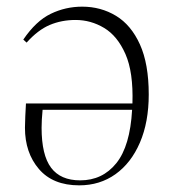

<svg xmlns="http://www.w3.org/2000/svg" viewBox="-20 -543 514 577"><path d="M218 14Q139 14 97 -35Q55 -84 55 -159Q55 -174 56 -193.5Q57 -213 58 -232H378Q381 -326 357 -380.5Q333 -435 293 -459Q253 -483 207 -483Q165 -483 129.5 -468Q94 -453 60 -415L50 -424Q88 -480 132.5 -501.5Q177 -523 227 -523Q283 -523 328.5 -495.5Q374 -468 400.5 -409.5Q427 -351 427 -259Q427 -176 400.5 -114.5Q374 -53 327 -19.5Q280 14 218 14ZM221 -1Q288 -1 329.5 -52.5Q371 -104 377 -213H108Q105 -182 105 -159Q105 -77 133.5 -39Q162 -1 221 -1Z"/></svg>

Font: Display Extralight
Style: Regular
Weight: 200
Designer: Latin by Veronika Burian and Jose Scaglione. Greek by Irene Vlachou. Cyrillic by Vera Evstafieva.
Foundry: TypeTogether
Version: Version 3.002